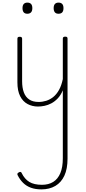

<svg xmlns="http://www.w3.org/2000/svg" viewBox="-20 -795 655 1467"><path d="M270 19Q227 19 191 0Q155 -19 134 -60Q113 -101 113 -166V-499Q113 -507 117 -510.5Q121 -514 130 -514Q140 -514 144.5 -510.5Q149 -507 149 -499V-174Q149 -125 162 -89.5Q175 -54 203 -35Q231 -16 275 -16Q305 -16 333.5 -25Q362 -34 387 -54Q412 -74 431 -108Q450 -142 460 -191V-500Q460 -508 464.5 -511.5Q469 -515 479 -515Q488 -515 492 -511.5Q496 -508 496 -500V417Q496 495 472 547Q448 599 403 625.5Q358 652 296 652Q251 652 216.5 639.5Q182 627 157 602.5Q132 578 115 544Q111 536 113.5 531Q116 526 124 522Q132 517 138 519Q144 521 146 528Q168 573 204 595Q240 617 301 617Q351 617 386.5 595Q422 573 441 528Q460 483 460 414V-105Q444 -67 421 -43Q398 -19 372.5 -5.5Q347 8 320.5 13.5Q294 19 270 19ZM189 -690Q170 -690 161 -701Q152 -712 152 -733Q152 -754 161.5 -764.5Q171 -775 189 -775Q208 -775 217.5 -764.5Q227 -754 227 -733Q227 -711 217 -700.5Q207 -690 189 -690ZM427 -690Q408 -690 399 -701Q390 -712 390 -733Q390 -754 399.5 -764.5Q409 -775 427 -775Q446 -775 455.5 -764.5Q465 -754 465 -733Q465 -711 455.5 -700.5Q446 -690 427 -690Z"/></svg>

Font: Playwrite CL Thin
Style: Regular
Weight: 100
Designer: Veronika Burian, José Scaglione
Foundry: TypeTogether
Version: Version 1.002